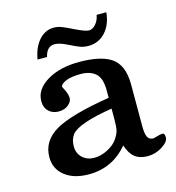

<svg xmlns="http://www.w3.org/2000/svg" viewBox="-98 -705 742 810"><g transform="rotate(-15 272.5 -300.0)"><path d="M469.2 -68.8Q476.6 -55.7 494.1 -55.7Q495.6 -55.7 510.7 -60.1Q526.4 -64.9 535.2 -64.9Q545.4 -64.9 545.4 -45.9Q545.4 -27.3 515.6 -8.3Q486.3 10.7 451.7 10.7Q416.5 10.7 395 -6.8Q375 -22.9 362.8 -59.6Q329.1 -19.5 286.6 0.5Q244.1 20.5 192.4 20.5Q127 20.5 87.9 -10.3Q48.8 -41 48.8 -92.3Q48.8 -163.1 117.2 -203.1Q184.6 -242.2 355.5 -270V-302.2Q355.5 -356.4 331.5 -377Q307.6 -397.5 266.6 -397.5Q225.6 -397.5 201.2 -387.2Q178.2 -377 177.7 -365.2Q178.7 -362.3 187 -346.2Q196.3 -327.1 196.3 -311.5Q196.3 -295.9 179.7 -282.2Q163.6 -268.6 137.5 -268.6Q111.3 -268.6 94.2 -284.9Q77.1 -301.3 77.1 -329.1Q77.1 -380.9 133.3 -414.6Q189 -448.2 273.9 -448.2Q364.7 -448.2 410.6 -419.4Q461.4 -387.2 461.4 -300.3V-116.7Q461.4 -83 469.2 -68.8ZM334.5 -92.3Q348.6 -113.3 352.1 -128.9Q355.5 -144.5 355.5 -184.1V-222.7Q206.5 -198.7 175.8 -160.6Q160.2 -140.6 160.2 -109.9Q160.2 -79.1 180.7 -60.1Q201.2 -41 231.4 -41Q261.7 -41 290.8 -56.2Q319.8 -71.3 334.5 -92.3ZM439.5 -621.1 439 -619.6V-618.2Q433.6 -566.9 404.3 -535.2Q374.5 -503.4 331.1 -503.4Q311.5 -503.4 295.9 -508.8Q280.3 -514.2 246.6 -531.2Q213.9 -547.4 192.9 -547.4Q159.7 -547.4 149.4 -505.4L148.9 -504.4V-503.4H147.9H147H110.4H108.9H107.4L107.9 -504.9V-506.3Q117.2 -556.6 143.6 -585.9Q170.4 -615.7 207 -615.7Q224.1 -615.7 237.8 -610.8Q251.5 -606.4 293 -585.9Q334 -565.9 349.6 -565.9Q364.7 -565.9 378.4 -581.1Q392.6 -596.7 396.5 -619.1V-620.1L397 -621.1H397.9H398.9H436.5H438Z"/></g></svg>

Font: RIT Rachana
Style: Bold
Weight: 700
Designer: Hussain KH
Version: 1.5.2